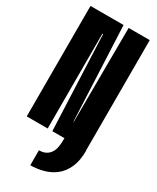

<svg xmlns="http://www.w3.org/2000/svg" viewBox="-224 -738 830 1016"><g transform="rotate(30 190.5 -230.0)"><path d="M153.5 214.5Q192 214.5 231 204.2Q270 194 301.5 169.8Q333 145.5 352 103.8Q371 62 371 0H238.5Q239 31 234.8 54Q230.5 77 219.5 92.2Q208.5 107.5 192.5 115.2Q176.5 123 153.5 123ZM8 0H136V-579.5H140L164.5 0H370V-675H241L238 -99.5H236L210 -675H8Z"/></g></svg>

Font: Anybody UltraCondensed
Style: Bold
Weight: 700
Width: 1
Version: Version 1.113;gftools[0.9.25]